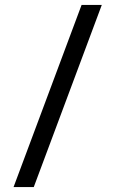

<svg xmlns="http://www.w3.org/2000/svg" viewBox="-20 -742 458 779"><path d="M393 -722H311L35 17H117Z"/></svg>

Font: Alpha Lyrae Medium
Style: Regular
Weight: 500
Designer: Nikolay Petroussenko, Plamen Motev
Foundry: Fontfabric LLC
Version: Version 1.000;hotconv 1.0.109;makeotfexe 2.5.65596